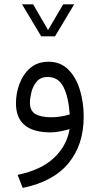

<svg xmlns="http://www.w3.org/2000/svg" viewBox="-20 -624 470 905"><path d="M174.3 -452.6 84 -603.5H136.2L206.5 -482.4L277.8 -603.5H329.6L239.3 -452.6ZM308.1 -15.6Q290 -9.8 264.4 -4.9Q238.8 0 218.8 0Q55.2 0 55.2 -137.2Q55.2 -184.6 72 -229.5Q88.9 -274.4 123 -303.7Q157.2 -333 209 -333Q265.1 -333 301.8 -296.4Q338.4 -259.8 356.4 -200.7Q374.5 -141.6 374.5 -73.7Q374.5 58.6 302.7 145.5Q231 232.4 86.9 261.7L63 200.2Q172.9 177.7 233.9 120.6Q294.9 63.5 308.1 -15.6ZM308.6 -84.5Q303.2 -167 279.1 -214.1Q254.9 -261.2 205.1 -261.2Q171.4 -261.2 153.1 -239.5Q134.8 -217.8 127.9 -189Q121.1 -160.2 121.1 -139.6Q121.1 -101.6 147.2 -86.4Q173.3 -71.3 221.2 -71.3Q264.6 -71.3 308.6 -84.5Z"/></svg>

Font: Vazir Light FD
Style: Light-FD
Weight: 300
Designer: Saber Rastikerdar
Foundry: Saber Rastikerdar
Version: Version 30.1.0